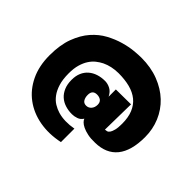

<svg xmlns="http://www.w3.org/2000/svg" viewBox="-135 -815 934 934"><g transform="rotate(45 332.5 -348.0)"><path d="M642.6 -375Q642.6 -281.2 603.8 -232.9Q564.9 -184.6 489.3 -183.6Q460.4 -182.6 439 -187.3Q417.5 -191.9 402.8 -199Q388.2 -206.1 380.1 -214.4Q372.1 -222.7 370.1 -229.5Q359.9 -213.4 343.5 -207.8Q327.1 -202.1 311.5 -202.1Q287.1 -202.1 265.4 -209Q243.7 -215.8 227.5 -230.2Q211.4 -244.6 201.9 -266.8Q192.4 -289.1 192.4 -319.3Q192.4 -347.2 201.4 -367.9Q210.4 -388.7 226.6 -402.6Q242.7 -416.5 264.4 -423.6Q286.1 -430.7 311.5 -430.7Q330.6 -430.7 348.6 -421.1Q366.7 -411.6 377.9 -388.7V-438.5L481.4 -439.5L478.5 -262.7L491.2 -264.6Q498.5 -266.6 504.4 -275.4Q509.3 -282.7 513.4 -298.3Q517.6 -314 517.6 -341.8Q517.6 -385.3 504.9 -416Q492.2 -446.8 468.3 -466.3Q444.3 -485.8 409.7 -494.9Q375 -503.9 331.1 -503.9Q283.2 -503.4 245.6 -485.4Q229.5 -477.5 214.1 -465.3Q198.7 -453.1 186.8 -434.8Q174.8 -416.5 167.5 -391.1Q160.2 -365.7 160.2 -332Q160.2 -290.5 169.2 -261.2Q178.2 -231.9 192.9 -212.2Q207.5 -192.4 226.3 -180.9Q245.1 -169.4 265.1 -163.6Q311 -150.4 370.1 -161.1V-68.4Q299.8 -53.7 238.3 -64.9Q176.8 -76.2 130.9 -110.4Q85 -144.5 58.6 -199.7Q32.2 -254.9 32.2 -328.1Q32.2 -399.9 51.3 -450.7Q70.3 -501.5 100.3 -535.6Q130.4 -569.8 167.2 -589.6Q204.1 -609.4 240.2 -619.6Q276.4 -629.9 307.4 -632.8Q338.4 -635.7 356.4 -635.7Q422.4 -635.7 475.3 -615.2Q528.3 -594.7 565.4 -559.6Q602.5 -524.4 622.6 -476.8Q642.6 -429.2 642.6 -375ZM299.8 -323.2Q299.8 -304.7 307.4 -292.5Q314.9 -280.3 331.1 -280.3Q347.2 -280.3 357.7 -292.5Q368.2 -304.7 368.2 -323.2Q368.2 -340.3 357.7 -348.4Q347.2 -356.4 331.1 -356.4Q299.8 -356.4 299.8 -323.2Z"/></g></svg>

Font: Luckiest Guy RUS-BEL-UKR
Style: Regular
Weight: 400
Designer: Astigmatic (AOETI)
Foundry: Astigmatic (AOETI)
Version: Version 1.00 March 11, 2019, initial release